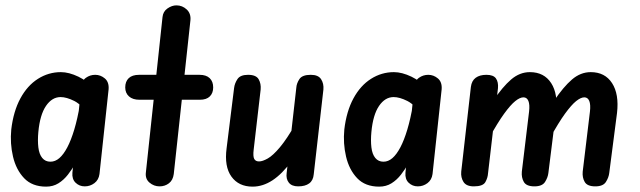

<svg xmlns="http://www.w3.org/2000/svg" viewBox="-20 -695 2386 716"><path d="M152 1Q100 1 70 -30.5Q40 -62 28.5 -111Q17 -160 22 -212Q30 -280 56 -328Q82 -376 121.5 -401Q161 -426 207 -426Q237 -426 272.5 -409Q308 -392 330 -363L318 -257Q286 -304 257 -318.5Q228 -333 206 -333Q174 -333 151.5 -300Q129 -267 123 -203Q120 -171 123 -145.5Q126 -120 137.5 -106Q149 -92 168 -92Q186 -92 201.5 -105.5Q217 -119 231 -145.5Q245 -172 257 -212Q269 -252 278 -305L283 -125Q273 -107 261 -85.5Q249 -64 233.5 -44Q218 -24 198 -11.5Q178 1 152 1ZM296 0Q276 0 262 -13.5Q248 -27 250 -51L283 -371Q285 -394 300.5 -405Q316 -416 335 -416Q355 -416 371 -402.5Q387 -389 385 -362L351 -46Q348 -24 332 -12Q316 0 296 0Z M575 0Q554 0 537.5 -14Q521 -28 524 -52L586 -631Q588 -652 604.5 -663.5Q621 -675 638 -675Q660 -675 676.5 -659.5Q693 -644 690 -618L628 -46Q625 -23 610 -11.5Q595 0 575 0ZM500 -323Q475 -323 461 -335.5Q447 -348 447 -369Q447 -391 460 -403.5Q473 -416 499 -416H724Q749 -416 762 -403.5Q775 -391 775 -369Q775 -348 762.5 -335.5Q750 -323 725 -323Z M922 1Q870 1 843 -36.5Q816 -74 825 -142L853 -367Q855 -384 865.5 -400Q876 -416 905 -416Q935 -416 944.5 -399.5Q954 -383 952 -361L926 -137Q923 -112 928 -102.5Q933 -93 946 -93Q959 -93 978.5 -104Q998 -115 1024 -146Q1050 -177 1082 -233L1068 -95Q1032 -46 996 -22.5Q960 1 922 1ZM1092 0Q1068 0 1057 -14Q1046 -28 1049 -50L1085 -368Q1086 -384 1096.5 -400Q1107 -416 1139 -416Q1167 -416 1177.5 -399.5Q1188 -383 1186 -361L1150 -45Q1148 -22 1133 -11Q1118 0 1092 0Z M1394 1Q1342 1 1312 -30.5Q1282 -62 1270.5 -111Q1259 -160 1264 -212Q1272 -280 1298 -328Q1324 -376 1363.5 -401Q1403 -426 1449 -426Q1479 -426 1514.5 -409Q1550 -392 1572 -363L1560 -257Q1528 -304 1499 -318.5Q1470 -333 1448 -333Q1416 -333 1393.5 -300Q1371 -267 1365 -203Q1362 -171 1365 -145.5Q1368 -120 1379.5 -106Q1391 -92 1410 -92Q1428 -92 1443.5 -105.5Q1459 -119 1473 -145.5Q1487 -172 1499 -212Q1511 -252 1520 -305L1525 -125Q1515 -107 1503 -85.5Q1491 -64 1475.5 -44Q1460 -24 1440 -11.5Q1420 1 1394 1ZM1538 0Q1518 0 1504 -13.5Q1490 -27 1492 -51L1525 -371Q1527 -394 1542.5 -405Q1558 -416 1577 -416Q1597 -416 1613 -402.5Q1629 -389 1627 -362L1593 -46Q1590 -24 1574 -12Q1558 0 1538 0Z M1747 0Q1719 0 1708.5 -16.5Q1698 -33 1700 -55L1736 -371Q1739 -394 1754 -405Q1769 -416 1794 -416Q1820 -416 1829.5 -402.5Q1839 -389 1837 -366L1800 -49Q1799 -32 1790 -16Q1781 0 1747 0ZM1973 0Q1943 0 1933.5 -16.5Q1924 -33 1926 -55L1953 -279Q1956 -305 1950.5 -318.5Q1945 -332 1932 -332Q1919 -332 1901.5 -318Q1884 -304 1860 -271Q1836 -238 1804 -180L1819 -319Q1854 -371 1886 -398.5Q1918 -426 1956 -426Q2009 -426 2035.5 -385Q2062 -344 2053 -274L2025 -50Q2023 -33 2012.5 -16.5Q2002 0 1973 0ZM2200 0Q2170 0 2160.5 -16.5Q2151 -33 2153 -55L2180 -279Q2183 -305 2177.5 -318.5Q2172 -332 2159 -332Q2146 -332 2128.5 -318Q2111 -304 2087 -271Q2063 -238 2031 -180L2046 -319Q2081 -371 2113 -398.5Q2145 -426 2183 -426Q2236 -426 2262.5 -385Q2289 -344 2281 -274L2252 -50Q2250 -33 2239.5 -16.5Q2229 0 2200 0Z"/></svg>

Font: Edu SA Beginner SemiBold
Style: Regular
Weight: 600
Version: Version 1.003